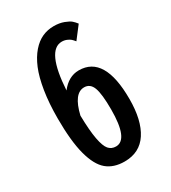

<svg xmlns="http://www.w3.org/2000/svg" viewBox="-176 -798 803 901"><g transform="rotate(-30 225.0 -347.5)"><path d="M257.5 -467.5Q397 -467.5 397 -232.5Q397 -117 355.2 -53Q313.5 11 231.5 11Q172.5 11 135.8 -19.8Q99 -50.5 79.2 -124.5Q59.5 -198.5 59.5 -321.5Q59.5 -403 70 -468.5Q80.5 -534 98.8 -577.8Q117 -621.5 142.5 -650.8Q168 -680 197 -693Q226 -706 259 -706Q290 -706 313.8 -697Q337.5 -688 347.5 -679.2Q357.5 -670.5 367.5 -657.5L316.5 -591Q308 -601.5 301.8 -607.2Q295.5 -613 283 -618.5Q270.5 -624 256 -624Q173.5 -624 161 -414.5Q202 -467.5 257.5 -467.5ZM239.5 -386Q183.5 -386 158.5 -279.5Q160 -197.5 168.8 -151.2Q177.5 -105 192.2 -87.8Q207 -70.5 231.5 -70.5Q298 -70.5 298 -232.5Q298 -316.5 285 -351.2Q272 -386 239.5 -386Z"/></g></svg>

Font: League Mono Condensed Medium
Style: Regular
Weight: 500
Width: 1
Designer: Tyler Finck
Foundry: The League of Moveable Type / Tyler Finck
Version: Version 2.210